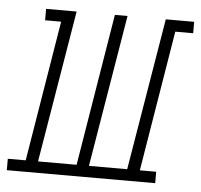

<svg xmlns="http://www.w3.org/2000/svg" viewBox="-87 -575 648 620"><g transform="rotate(5 237.5 -265.0)"><path d="M-43 0V-37H15L90 -493H38V-530H137L55 -37H180L261 -530H302L220 -37H344L426 -530H518V-493H460L385 -37H438V0Z"/></g></svg>

Font: Iosevka Curly Slab XLtObl
Style: Regular
Weight: 200
Italic angle: -9°
Monospace: yes
Designer: Belleve Invis
Foundry: Belleve Invis
Version: Version 11.1.0; ttfautohint (v1.8.3)